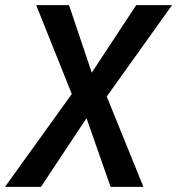

<svg xmlns="http://www.w3.org/2000/svg" viewBox="-42 -731 693 751"><path d="M316.9 -446.8 490.7 -710.9H630.9L375.5 -353.5L519 0H390.6L296.4 -268.6L118.2 0H-22.5L238.8 -363.3L99.6 -710.9H228Z"/></svg>

Font: TypoPRO Roboto Mono
Style: Italic
Weight: 500
Designer: Google
Version: Version 2.000986; 2015; ttfautohint (v1.3)